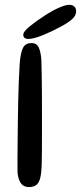

<svg xmlns="http://www.w3.org/2000/svg" viewBox="-20 -770 336 796"><path d="M100 5.5Q75.5 5.5 64 -14.5Q52.5 -34.5 52.5 -65Q52.5 -79 52.5 -108.2Q52.5 -137.5 53 -177Q53.5 -216.5 54 -261.5Q54.5 -306.5 55.5 -352.2Q56.5 -398 58.2 -439Q60 -480 62 -511.5Q66.5 -557 76.8 -574.2Q87 -591.5 111 -591.5Q132 -591.5 140.5 -573.2Q149 -555 151.5 -522Q152 -499.5 152.8 -464.2Q153.5 -429 153.8 -387Q154 -345 154 -301.5Q154 -258 154 -217.8Q154 -177.5 153.8 -145.5Q153.5 -113.5 153 -96Q152.5 -57.5 147.5 -35.2Q142.5 -13 131.2 -3.8Q120 5.5 100 5.5ZM96.5 -608.5Q87.5 -608.5 82 -612.8Q76.5 -617 76.5 -626.5Q76.5 -639 103.5 -661Q130.5 -683 171.5 -709.5Q198 -726.5 224.8 -738.2Q251.5 -750 267 -750Q280 -750 287.8 -743.2Q295.5 -736.5 295.5 -722.5Q295.5 -705 278.5 -690Q261.5 -675 229 -658Q193 -638.5 155.8 -623.5Q118.5 -608.5 96.5 -608.5Z"/></svg>

Font: Gluten Thin Light
Style: Regular
Weight: 300
Version: Version 1.300